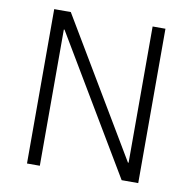

<svg xmlns="http://www.w3.org/2000/svg" viewBox="-78 -777 858 855"><g transform="rotate(10 350.5 -349.0)"><path d="M527 0 160 -616H157V0H99V-698H174L541 -82H544V-698H602V0Z"/></g></svg>

Font: IBM Plex Sans Light
Style: Regular
Weight: 300
Designer: Mike Abbink, Paul van der Laan, Pieter van Rosmalen
Foundry: Bold Monday
Version: Version 3.0